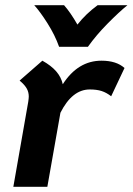

<svg xmlns="http://www.w3.org/2000/svg" viewBox="-20 -714 507 734"><path d="M456 -454 405 -346Q387 -360 368.5 -366Q350 -372 323 -372Q256 -372 211 -283L161 0H31L88 -325Q90 -339 90 -345Q90 -362 82 -376Q74 -390 55 -406L142 -482Q176 -463 195 -441Q214 -419 220 -392Q278 -482 368 -482Q425 -482 456 -454ZM111 -694H225Q249 -667 276 -620Q308 -661 353 -694H467Q435 -668 391.5 -624Q348 -580 316 -535H206Q190 -580 161.5 -625Q133 -670 111 -694Z"/></svg>

Font: KoHo
Style: Bold Italic
Weight: 700
Italic angle: -10°
Version: Version 1.000; ttfautohint (v1.6)